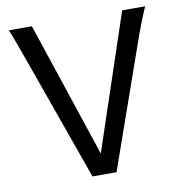

<svg xmlns="http://www.w3.org/2000/svg" viewBox="-80 -789 827 864"><g transform="rotate(-10 333.5 -356.5)"><path d="M534.7 -712.9H639.6Q626.5 -683.1 611.3 -644.5Q596.2 -606 571.3 -534.7L383.3 0H273.4L83 -534.7Q57.6 -605.5 43.5 -644.3Q29.3 -683.1 17.1 -712.9H122.1L328.1 -95.2Z"/></g></svg>

Font: Andika LitF DSA DSG
Style: Regular
Weight: 400
Designer: Victor Gaultney, Annie Olsen, Julie Remington, Don Collingsworth, Eric Hays, Becca Hirsbrunner
Foundry: SIL International
Version: Version 6.200 ; LitF DSA DSG; ttfautohint (v1.8.3.10-c5d8)